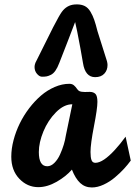

<svg xmlns="http://www.w3.org/2000/svg" viewBox="-20 -848 613 871"><path d="M549.8 -228 573.2 -119.6Q560.1 -101.6 542.7 -82.5Q525.4 -63.5 501.7 -43.5Q478 -23.4 450.2 -10.5Q422.4 2.4 397 2.4Q365.7 2.4 344 -17.6Q322.3 -37.6 306.2 -78.6Q279.8 -47.9 237.1 -23.4Q194.3 1 153.8 1Q104 1 67.6 -37.1Q31.2 -75.2 31.2 -137.2Q31.2 -173.3 41.5 -212.4Q51.8 -251.5 69.6 -287.8Q87.4 -324.2 112.5 -357.2Q137.7 -390.1 166.3 -414.6Q194.8 -439 228.3 -453.4Q261.7 -467.8 294.4 -467.8Q307.6 -467.8 315.4 -460.9Q323.2 -454.1 328.9 -445.6Q334.5 -437 340.3 -434.6Q349.1 -430.7 364.7 -430.7Q368.2 -430.7 375.5 -430.9Q382.8 -431.2 386.7 -431.2Q403.8 -431.2 412.8 -422.1Q421.9 -413.1 421.9 -385.7Q421.9 -355.5 406.2 -275.1Q390.6 -194.8 390.6 -158.2Q390.6 -133.3 395.3 -121.3Q399.9 -109.4 412.6 -109.4Q447.3 -109.4 501.5 -168.5Q524.9 -193.8 549.8 -228ZM156.2 -158.2Q156.2 -93.8 194.3 -93.8Q211.4 -93.8 226.8 -109.1Q242.2 -124.5 252.4 -147.2Q262.7 -169.9 269.3 -191.9Q275.9 -213.9 278.3 -231.4L308.1 -375Q270 -375 233.9 -338.6Q197.8 -302.2 177 -252Q156.2 -201.7 156.2 -158.2ZM320.8 -748Q315.4 -734.4 305.9 -709.2Q296.4 -684.1 292 -672.9Q282.7 -649.4 267.1 -608.9Q251.5 -568.4 249 -562.5Q240.7 -540.5 231.2 -527.1Q221.7 -513.7 210.4 -508.3Q199.2 -502.9 191.4 -501.5Q183.6 -500 170.4 -500Q159.2 -500 147.9 -512.9Q136.7 -525.9 136.7 -544.4Q136.7 -552.7 140.6 -563L220.7 -723.6Q250 -780.3 260.3 -793.9Q282.7 -824.7 317.9 -827.6Q323.2 -828.1 328.6 -828.1Q349.6 -828.1 364.5 -820.6Q379.4 -813 389.9 -795.7Q400.4 -778.3 407.2 -758.8Q414.1 -739.3 422.4 -706.1Q438.5 -656.2 465.3 -570.3Q467.8 -560.5 467.8 -553.2Q467.8 -529.3 453.1 -513.7Q438.5 -498 411.6 -498Q366.2 -498 356.4 -562.5Q346.2 -624 330.1 -705.6Q327.6 -717.3 320.8 -748Z"/></svg>

Font: iCiel Pacifico
Style: Regular
Weight: 400
Designer: Vernon Adams
Foundry: Vernon Adams
Version: Version 1.00 September 26, 2014, initial release